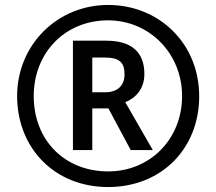

<svg xmlns="http://www.w3.org/2000/svg" viewBox="-20 -744 872 774"><path d="M416 10C630 10 783 -144 783 -356C783 -569 621 -724 416 -724C209 -724 49 -561 49 -357C49 -149 198 10 416 10ZM416 -53C243 -53 116 -176 116 -357C116 -532 243 -662 415 -662C584 -662 714 -527 714 -357C714 -182 584 -53 416 -53ZM274 -139H352V-307H417L507 -139H596L485 -332C529 -350 562 -387 562 -446C562 -533 511 -580 408 -580H274ZM404 -372H352V-512H403C463 -512 482 -491 482 -444C482 -401 456 -372 404 -372Z"/></svg>

Font: Noto Sans Gurmukhi SemiCondensed
Style: Bold
Weight: 700
Width: 4
Designer: Jelle Bosma - Monotype Design Team
Foundry: Monotype Imaging Inc.
Version: Version 2.004